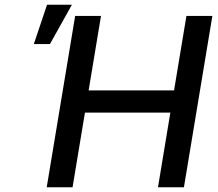

<svg xmlns="http://www.w3.org/2000/svg" viewBox="-20 -795 925 815"><path d="M299 -727.3H408.7L356.2 -411.2H718.8L771.3 -727.3H881.4L760.7 0H650.6L703.1 -317.1H340.6L288 0H178.3ZM179.7 -774.9H285.2L192.1 -608H123.6Z"/></svg>

Font: Inter P Medium
Style: Italic
Weight: 500
Italic angle: 9.39999°
Designer: Rasmus Andersson
Foundry: rsms
Version: Version 3.018;git-588b23468